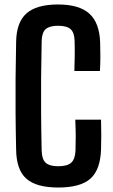

<svg xmlns="http://www.w3.org/2000/svg" viewBox="-20 -828 505 857"><path d="M240 9Q142 9 97.5 -30.5Q53 -70 52 -161Q50 -247 49.5 -323.5Q49 -400 49.5 -476.5Q50 -553 52 -640Q53 -728 98 -768Q143 -808 239 -808Q334 -808 379 -767Q424 -726 427 -639Q428 -607 428 -575Q428 -543 426 -511H312Q313 -545 313.5 -578Q314 -611 313 -645Q312 -683 295 -698Q278 -713 239 -713Q201 -713 184 -698Q167 -683 166 -645Q164 -555 163.5 -477.5Q163 -400 163.5 -322Q164 -244 166 -155Q167 -117 184 -101.5Q201 -86 240 -86Q280 -86 297.5 -101.5Q315 -117 317 -155Q318 -188 318 -218.5Q318 -249 316 -294H431Q432 -258 432 -224.5Q432 -191 431 -161Q428 -70 383.5 -30.5Q339 9 240 9Z"/></svg>

Font: Big Shoulders Text
Style: Bold
Weight: 700
Designer: Patric King
Foundry: XO Type Co
Version: Version 1.000; ttfautohint (v1.8.2)